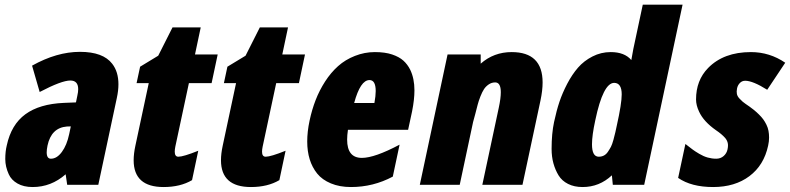

<svg xmlns="http://www.w3.org/2000/svg" viewBox="-20 -771 3296 801"><path d="M113.8 -497.1Q216.8 -554.7 313.5 -554.7Q410.2 -554.7 448.2 -504.9Q474.1 -471.7 474.1 -419.4Q474.1 -393.1 467.3 -361.8L390.1 0H260.3L253.9 -43.9Q193.4 9.3 116.2 9.3Q78.6 9.3 53 -5.4Q27.3 -20 16.6 -43.9Q2 -75.7 2 -107.4Q2 -139.2 8.3 -164.6Q26.9 -251 85.7 -294.2Q144.5 -337.4 246.6 -341.8L296.9 -343.8L302.7 -372.1Q306.2 -387.2 306.2 -398.9Q306.2 -435.1 273.4 -435.1Q236.8 -435.1 145.5 -387.2ZM174.8 -135.3Q174.8 -108.9 192.4 -108.9Q217.3 -108.9 238 -137Q258.8 -165 268.6 -211.4L275.4 -243.7Q269.5 -243.2 258.8 -243.2Q193.8 -237.8 178.2 -163.6Q174.8 -147 174.8 -135.3Z M662.6 9.3Q537.6 9.3 537.6 -102.5Q537.6 -129.9 544.9 -163.6L600.6 -424.3H549.8L564.5 -492.7L640.1 -538.6Q647.9 -554.2 699.7 -656.7H817.4L793.5 -543.9H888.2L862.8 -424.3H768.1L711.4 -159.2Q709 -147 709 -138.2Q709 -117.2 724.1 -117.2Q745.1 -117.2 807.1 -142.1L781.2 -19.5Q732.4 9.3 662.6 9.3Z M1026.9 9.3Q901.9 9.3 901.9 -102.5Q901.9 -129.9 909.2 -163.6L964.8 -424.3H914.1L928.7 -492.7L1004.4 -538.6Q1012.2 -554.2 1064 -656.7H1181.6L1157.7 -543.9H1252.4L1227.1 -424.3H1132.3L1075.7 -159.2Q1073.2 -147 1073.2 -138.2Q1073.2 -117.2 1088.4 -117.2Q1109.4 -117.2 1171.4 -142.1L1145.5 -19.5Q1096.7 9.3 1026.9 9.3Z M1444.3 9.3Q1396.5 9.3 1360.4 -5.9Q1324.2 -21 1303.2 -46.9Q1261.7 -98.6 1261.7 -180.7Q1261.7 -221.7 1271.5 -267.6Q1281.2 -313.5 1296.9 -353.8Q1312.5 -394 1336.4 -431.2Q1360.4 -468.3 1390.4 -495.1Q1420.4 -522 1460.7 -537.8Q1501 -553.7 1543.7 -553.7Q1586.4 -553.7 1616 -543.7Q1645.5 -533.7 1662.8 -518.1Q1680.2 -502.4 1691.4 -480Q1709 -443.4 1709 -394Q1709 -356 1699.2 -306.6L1682.6 -229.5H1431.6Q1428.2 -206.5 1428.2 -188.5Q1428.2 -112.3 1489.7 -112.3Q1543 -112.3 1647 -167.5L1618.7 -34.2Q1537.1 9.3 1444.3 9.3ZM1547.4 -391.1Q1547.4 -437 1521.5 -437Q1483.4 -437 1457.5 -341.3H1542Q1547.4 -371.1 1547.4 -391.1Z M1985.4 -543.9V-505.4Q2040 -553.7 2114.7 -553.7Q2243.7 -553.7 2243.7 -426.8Q2243.7 -394 2234.9 -352.1L2159.7 0H1992.2L2061 -322.3Q2069.3 -361.3 2069.3 -386.2Q2069.3 -427.2 2045.9 -427.2Q2031.2 -427.2 2019 -418.9Q2006.8 -410.6 1999.3 -399.2Q1991.7 -387.7 1984.1 -368.4Q1976.6 -349.1 1972.7 -334L1962.9 -295.9Q1957 -273.4 1953.6 -261.7L1897.9 0H1731.4L1847.2 -543.9Z M2410.6 9.3Q2375.5 9.3 2349.9 -3.7Q2324.2 -16.6 2310.3 -39.3Q2296.4 -62 2288.8 -89.6Q2281.2 -117.2 2281.2 -149.9Q2281.2 -213.9 2291.5 -262Q2301.8 -310.1 2314 -346.4Q2326.2 -382.8 2346.4 -421.6Q2366.7 -460.4 2391.4 -488.8Q2416 -517.1 2451.7 -535.4Q2487.3 -553.7 2527.8 -553.7Q2585.4 -553.7 2613.8 -520.5Q2621.1 -561 2622.1 -566.4L2661.6 -751.5H2827.6L2667.5 0H2536.6L2532.7 -39.6Q2480.5 9.3 2410.6 9.3ZM2573.7 -377Q2573.7 -424.8 2542.5 -425.3Q2496.1 -425.3 2463.4 -269Q2449.7 -206.1 2449.7 -168.9Q2449.7 -117.2 2478 -117.2Q2502.4 -117.2 2516.1 -137.7Q2523.9 -149.4 2528.8 -158.7Q2533.7 -168 2539.3 -188.2Q2544.9 -208.5 2547.1 -219Q2549.3 -229.5 2553.2 -247.1Q2573.7 -338.9 2573.7 -377Z M3005.4 -195.3Q2990.7 -211.9 2967.3 -227.5Q2915.5 -263.7 2896.5 -305.2Q2883.8 -332 2883.8 -356Q2883.8 -436 2934.1 -487.3Q2999 -553.7 3112.8 -553.7Q3190.9 -553.7 3255.9 -509.3L3180.7 -396.5Q3120.6 -434.1 3088.9 -434.1Q3075.7 -434.1 3066.7 -424.8Q3057.6 -415.5 3054.9 -402.3Q3052.2 -389.2 3054.2 -379.2Q3056.2 -369.1 3065.2 -359.6Q3074.2 -350.1 3078.4 -346.7Q3082.5 -343.3 3089.8 -338.1Q3097.2 -333 3098.1 -332.3Q3099.1 -331.5 3106.7 -326.4Q3114.3 -321.3 3124.8 -312.7Q3135.3 -304.2 3146 -293.7Q3156.7 -283.2 3164.1 -273.2Q3171.4 -263.2 3177.5 -250.7Q3183.6 -238.3 3186 -225.3Q3188.5 -212.4 3188.5 -196.8Q3188.5 -181.2 3184.6 -163.6Q3167 -81.5 3106.4 -36.1Q3045.9 9.3 2955.1 9.3Q2864.3 9.3 2809.1 -28.8L2839.4 -170.4Q2858.9 -155.3 2868.9 -147.7Q2878.9 -140.1 2897 -129.4Q2915 -118.7 2932.4 -113.8Q2949.7 -108.9 2968 -108.9Q2986.3 -108.9 2999 -120.1Q3011.7 -131.3 3015.1 -147.7Q3018.6 -164.1 3015.9 -175Q3013.2 -186 3005.4 -195.3Z"/></svg>

Font: Open Sans Hebrew Condensed Extra Bold
Style: Italic
Weight: 800
Width: 3
Italic angle: -12°
Foundry: Ascender Corporation, Yanek Iontef
Version: Version 2.001;PS 002.001;hotconv 1.0.70;makeotf.lib2.5.58329